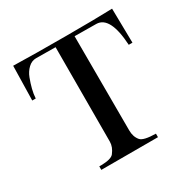

<svg xmlns="http://www.w3.org/2000/svg" viewBox="-142 -747 870 880"><g transform="rotate(-30 293.0 -306.5)"><path d="M226.6 -36.1Q248 -63.5 248 -91.8L249 -590.8Q147.5 -591.8 146.5 -591.8Q123 -591.8 104.5 -574.2Q85.9 -556.6 76.2 -530.8Q66.4 -504.9 60.1 -480Q53.7 -455.1 52.7 -432.6H34.2L38.1 -614.3Q147.5 -611.3 316.4 -611.3Q475.6 -611.3 561.5 -614.3L564.5 -432.6H544.9Q536.1 -588.9 463.9 -589.8L349.6 -590.8L350.6 -91.8Q350.6 -57.6 369.1 -36.1Q383.8 -18.6 449.2 -17.6V1H149.4V-17.6Q151.4 -17.6 155.3 -17.6Q159.2 -17.6 161.1 -17.6Q212.9 -18.6 226.6 -36.1Z"/></g></svg>

Font: Bentham
Style: Regular
Weight: 400
Version: Version 002.002